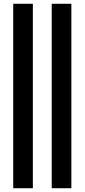

<svg xmlns="http://www.w3.org/2000/svg" viewBox="-20 -738 448 1017"><path d="M154 -718H50V259H154ZM254 259H358V-718H254Z"/></svg>

Font: LT Superior Serif ExtraBold
Style: Regular
Weight: 800
Designer: Daniel Lyons
Foundry: LyonsType
Version: Version 2.120;FEAKit 1.0